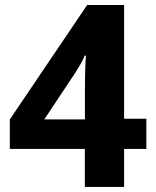

<svg xmlns="http://www.w3.org/2000/svg" viewBox="-20 -735 612 755"><path d="M18.6 -149.4V-265.3L322.7 -715.3H468V-268H555.5V-149.4H468V0H313.6V-149.4ZM314 -383Q314 -401.8 314.3 -422.5Q314.6 -443.3 315.1 -462.7Q315.6 -482.2 316.6 -496.5Q317.6 -510.8 318 -516.3L313.6 -516.7Q304.3 -495.3 295.3 -480.5Q286.3 -465.7 273.7 -445.3L154.2 -265.6H314Z"/></svg>

Font: Noto Sans Oriya
Style: Regular
Weight: 400
Designer: Amélie Bonet and Sol Matas
Foundry: Google LLC
Version: Version 2.006